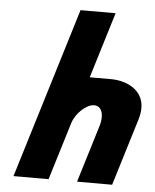

<svg xmlns="http://www.w3.org/2000/svg" viewBox="-52 -776 660 820"><g transform="rotate(5 277.5 -366.5)"><path d="M36.5 -1.5H186.9L262.3 -248C275.5 -291.3 320.5 -333 353.3 -333C388.7 -333 397.6 -291.3 384.4 -248L309 -1.5H459.4L547.3 -288.8C584.4 -410.3 485.3 -450.3 416.5 -450.3H324.1L410.4 -732.5H260Z"/></g></svg>

Font: Hussar
Style: BdSuprConOblThree
Weight: 700
Foundry: Cannot Into Space Fonts
Version: Version 2.00